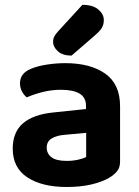

<svg xmlns="http://www.w3.org/2000/svg" viewBox="-20 -753 571 789"><path d="M254.2 -91.8Q278.4 -91.8 301 -96.7Q323.5 -101.7 334.1 -108.2V-207.1L247 -199.1Q212.1 -196.5 192 -183.9Q172 -171.3 172 -146.6Q172 -121.7 191.6 -106.7Q211.1 -91.8 254.2 -91.8ZM248.2 -493.5Q350.9 -493.5 412.1 -450.6Q473.4 -407.7 473.4 -316.6V-88.8Q473.4 -63.9 460.7 -48.9Q447.9 -33.8 428.8 -22.4Q399.1 -5.2 354.9 5.1Q310.6 15.4 254.2 15.4Q152.4 15.4 92.4 -24.1Q32.3 -63.6 32.3 -142.1Q32.3 -209.9 74.4 -246.2Q116.5 -282.5 199.2 -290.9L333.4 -304.9V-318Q333.4 -353.1 306.6 -368.6Q279.8 -384.1 230.9 -384.1Q192.7 -384.1 155.9 -375Q119.2 -365.8 90.2 -353Q78.6 -361.4 70.3 -377.3Q62.1 -393.2 62.1 -410.3Q62.1 -451.9 106.7 -470.1Q135.1 -482 173.4 -487.7Q211.8 -493.5 248.2 -493.5ZM218.7 -624.2 318.6 -733.2Q361.9 -732.9 384.2 -713.9Q406.6 -695 406.6 -671Q406.6 -650.9 397.8 -637.3Q388.9 -623.7 367.8 -605.7L274 -524.5Q237.2 -524.5 217.6 -542.5Q198 -560.4 198 -581.2Q198 -592.4 202.7 -602.1Q207.3 -611.8 218.7 -624.2Z"/></svg>

Font: Baloo Bhaina 2
Style: Regular
Weight: 400
Designer: Yesha Goshar, Manish Minz, Shuchita Grover and Ek Type
Foundry: Ek Type
Version: Version 1.700